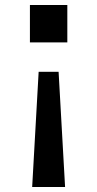

<svg xmlns="http://www.w3.org/2000/svg" viewBox="-20 -520 390 770"><path d="M100 -350V-500H250V-350ZM109 230 135 -232H215L241 230Z"/></svg>

Font: Quantico
Style: Regular
Weight: 400
Designer: Matt Desmond
Foundry: MADtype
Version: Version 2.002